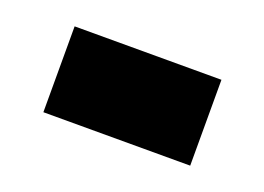

<svg xmlns="http://www.w3.org/2000/svg" viewBox="-40 -29 399 290"><g transform="rotate(20 160.0 116.0)"><path d="M278 185H42V47H278Z"/></g></svg>

Font: Tanohe Sans
Style: Bold
Weight: 700
Designer: Village Type and Design LLC & Cristiano Sobral
Foundry: Cooper Hewitt Smithsonian Design Museum
Version: Version 1.00;September 29, 2021;FontCreator 13.0.0.2655 64-b